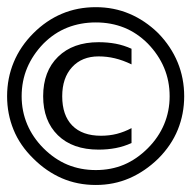

<svg xmlns="http://www.w3.org/2000/svg" viewBox="-20 -571 540 541"><path d="M350.6 -433.6V-389.6Q326.2 -401.4 303.7 -406.7Q281.2 -412.1 257.8 -412.1Q210.9 -412.1 183.1 -381.8Q155.3 -351.6 155.3 -299.8Q155.3 -246.1 183.6 -217.3Q211.9 -188.5 264.6 -188.5Q288.1 -188.5 309.1 -193.8Q330.1 -199.2 350.6 -210V-168Q329.1 -158.2 306.2 -153.8Q283.2 -149.4 257.8 -149.4Q184.6 -149.4 143.1 -189.9Q101.6 -230.5 101.6 -299.8Q101.6 -370.1 143.6 -411.1Q185.5 -452.1 257.8 -452.1Q283.2 -452.1 306.2 -447.8Q329.1 -443.4 350.6 -433.6ZM250 -507.8Q207 -507.8 169.9 -493.2Q132.8 -478.5 102.5 -448.2Q72.3 -417 56.6 -379.9Q41 -342.8 41 -299.8Q41 -257.8 56.6 -220.7Q72.3 -183.6 102.5 -153.3Q133.8 -122.1 170.4 -106.9Q207 -91.8 250 -91.8Q293 -91.8 329.1 -106.9Q365.2 -122.1 396.5 -153.3Q426.8 -183.6 442.4 -220.7Q458 -257.8 458 -299.8Q458 -342.8 442.4 -379.9Q426.8 -417 396.5 -448.2Q366.2 -478.5 329.6 -493.2Q293 -507.8 250 -507.8ZM250 -550.8Q300.8 -550.8 344.7 -532.2Q388.7 -513.7 425.8 -477.5Q461.9 -440.4 480.5 -395.5Q499 -350.6 499 -299.8Q499 -250 481 -205.6Q462.9 -161.1 425.8 -124Q388.7 -87.9 344.7 -68.8Q300.8 -49.8 250 -49.8Q198.2 -49.8 154.3 -68.8Q110.4 -87.9 74.2 -124Q36.1 -161.1 18.1 -205.6Q0 -250 0 -299.8Q0 -350.6 18.6 -395.5Q37.1 -440.4 74.2 -477.5Q110.4 -513.7 154.3 -532.2Q198.2 -550.8 250 -550.8Z"/></svg>

Font: BabelStone Coelbren y Beirdd
Style: Regular
Weight: 400
Designer: Andrew West
Foundry: BabelStone
Version: Version 1.00;September 27, 2022